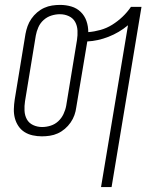

<svg xmlns="http://www.w3.org/2000/svg" viewBox="-20 -548 640 783"><path d="M392 215 502 -445Q466 -415 422.5 -398Q379 -381 336 -379L291 -110Q289 -94 283.5 -78.5Q278 -63 268 -48.5Q258 -34 244.5 -22.5Q231 -11 215.5 -4Q200 3 183.5 5.5Q167 8 151 8Q132 8 113.5 4Q95 0 80 -9.5Q65 -19 55 -34Q45 -49 40.5 -66.5Q36 -84 36.5 -103Q37 -122 40 -142L84 -410Q87 -426 92.5 -441.5Q98 -457 108 -471.5Q118 -486 131.5 -497.5Q145 -509 160.5 -516Q176 -523 192.5 -525.5Q209 -528 225 -528Q249 -528 271 -521.5Q293 -515 309 -499.5Q325 -484 332.5 -462.5Q340 -441 340 -417Q365 -419 390 -426Q415 -433 437.5 -447Q460 -461 479.5 -479.5Q499 -498 514 -520H557L435 215ZM152 -30Q169 -30 186.5 -35.5Q204 -41 217.5 -53.5Q231 -66 239 -83Q247 -100 250 -117L294 -385Q297 -404 296 -423.5Q295 -443 286.5 -458.5Q278 -474 261 -482Q244 -490 224 -490Q207 -490 189.5 -484.5Q172 -479 158 -466.5Q144 -454 136.5 -437Q129 -420 126 -403L82 -135Q79 -116 80 -96.5Q81 -77 89.5 -61.5Q98 -46 115 -38Q132 -30 152 -30Z"/></svg>

Font: Iosevka SS04 XLt Ex
Style: Italic
Weight: 200
Width: 7
Italic angle: -9°
Monospace: yes
Designer: Belleve Invis
Foundry: Belleve Invis
Version: Version 19.0.0; ttfautohint (v1.8.4)